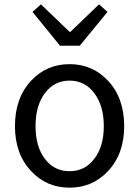

<svg xmlns="http://www.w3.org/2000/svg" viewBox="-20 -853 646 886"><path d="M125 -62Q49 -141 49 -271Q49 -402 125 -482Q196 -557 301 -557Q406 -557 477 -482Q553 -402 553 -271Q553 -141 477 -62Q406 13 301 13Q196 13 125 -62ZM415 -120Q459 -177 459 -271Q459 -365 415 -423Q372 -481 301 -481Q231 -481 187 -423Q144 -365 144 -271Q144 -177 187 -120Q230 -63 301 -63Q372 -63 415 -120ZM130 -798 169 -833 301 -706H305L437 -833L476 -798L348 -642H257Z"/></svg>

Font: Source Han Sans K Regular
Style: Regular
Weight: 400
Designer: Ryoko NISHIZUKA  (kana & ideographs); Paul D. Hunt (Latin, Greek & Cyrillic); Wenlong ZHANG  (bopomofo); Sandoll Communi
Foundry: Adobe Systems Incorporated
Version: Version 1.00 July 18, 2014, initial release